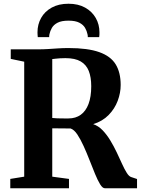

<svg xmlns="http://www.w3.org/2000/svg" viewBox="-20 -1007 754 1027"><path d="M35 0V-50L109.5 -62V-677L37.5 -692V-743H180.5Q212 -743 238.5 -744.8Q265 -746.5 290.8 -748.2Q316.5 -750 346.5 -750Q449.5 -750 510.8 -728.2Q572 -706.5 598.8 -662.8Q625.5 -619 625.5 -552.5Q625.5 -510 609.5 -467.5Q593.5 -425 561 -391.8Q528.5 -358.5 478.5 -343Q506.5 -333.5 529 -310Q551.5 -286.5 570.2 -255.5Q589 -224.5 604.5 -191.8Q620 -159 633 -130.2Q646 -101.5 658 -82.5Q670 -63.5 681.5 -60L713 -49.5V0H541Q528.5 0 515.5 -21.2Q502.5 -42.5 488.5 -76.5Q474.5 -110.5 459.2 -149.8Q444 -189 427.5 -225.2Q411 -261.5 393.8 -287.5Q376.5 -313.5 357 -320Q347 -320 333.8 -320Q320.5 -320 306.5 -320.2Q292.5 -320.5 280 -320.5Q267.5 -320.5 259.5 -320.5V-62L349 -50V0ZM346.5 -373.5Q384.5 -373.5 411.8 -393Q439 -412.5 453.5 -450.8Q468 -489 468 -546Q468 -594 454.8 -627.5Q441.5 -661 411.5 -678.5Q381.5 -696 330 -696Q314.5 -696 301.8 -695.2Q289 -694.5 278.8 -693.2Q268.5 -692 259.5 -691V-376Q269.5 -374.5 286.8 -374Q304 -373.5 321 -373.5Q338 -373.5 346.5 -373.5ZM346.5 -987Q398.5 -987 435.5 -966.2Q472.5 -945.5 492.2 -910.8Q512 -876 512 -834Q512 -827 511.8 -820.8Q511.5 -814.5 510.5 -808.5H449.5Q449.5 -811.5 449.5 -815.5Q449.5 -819.5 448 -824Q444.5 -841.5 435 -858Q425.5 -874.5 404.5 -885.5Q383.5 -896.5 346.5 -896.5Q309 -896.5 288 -885.5Q267 -874.5 257.5 -857.8Q248 -841 244.5 -824Q243.5 -819.5 243.2 -815.5Q243 -811.5 243 -808.5H182Q181.5 -814.5 181 -820.8Q180.5 -827 180.5 -834Q180.5 -876.5 200 -911.2Q219.5 -946 256.8 -966.5Q294 -987 346.5 -987Z"/></svg>

Font: Merriweather 48pt
Style: Bold
Weight: 700
Version: Version 2.100